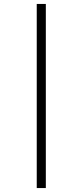

<svg xmlns="http://www.w3.org/2000/svg" viewBox="-20 -756 407 972"><path d="M166 196V-736H212V196Z"/></svg>

Font: Piazzolla Thin
Style: Italic
Weight: 400
Italic angle: -11.3°
Version: Version 2.005